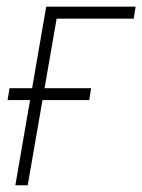

<svg xmlns="http://www.w3.org/2000/svg" viewBox="-20 -548 421 568"><path d="M381.3 -528.3 375.5 -492.7H147.5L62 0H25.4L116.7 -528.3ZM249.5 -287.1 244.1 -252H2.4L8.3 -287.1Z"/></svg>

Font: Roboto Condensed ExtraLight
Style: Italic
Weight: 250
Italic angle: -12°
Designer: Christian Robertson
Foundry: Google
Version: Version 3.008; 2023